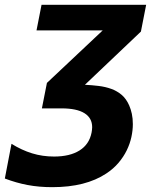

<svg xmlns="http://www.w3.org/2000/svg" viewBox="-50 -567 672 802"><path d="M168.5 214.8Q112.8 214.8 65.2 205.8Q17.6 196.8 -29.8 178.7L-2 33.7Q40.5 60.1 84 73.5Q127.4 86.9 175.8 86.9Q241.7 86.9 282.2 61.5Q322.8 36.1 332.5 -13.2Q333.5 -19 334.2 -24.4Q335 -29.8 335 -35.6Q335 -74.2 302.7 -94.2Q270.5 -114.3 207 -114.3H125L146 -220.7L378.9 -439.9H102.5L123.5 -546.9H560.5L538.6 -435.1L304.7 -212.9Q334 -211.4 362.1 -208Q390.1 -204.6 414.6 -195.8Q439 -187 458.3 -170.7Q477.5 -154.3 489.7 -126.5Q496.6 -110.8 500.7 -91.6Q504.9 -72.3 504.9 -48.3Q504.9 -22.5 498.8 5.6Q492.7 33.7 479.5 60.8Q466.3 87.9 445.3 112.8Q424.3 137.7 394 157.7Q308.1 214.8 168.5 214.8Z"/></svg>

Font: Hack
Style: Bold Italic
Weight: 700
Italic angle: -11°
Monospace: yes
Designer: Christopher Simpkins
Foundry: Christopher Simpkins
Version: Version 2.017; ttfautohint (v1.4.1) -l 4 -r 80 -G 350 -x 0 -